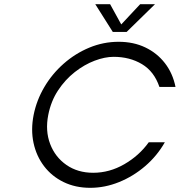

<svg xmlns="http://www.w3.org/2000/svg" viewBox="-20 -889 860 919"><path d="M412 10Q341 10 284.5 -17.5Q228 -45 191 -93.5Q154 -142 140.5 -205Q127 -268 141 -339Q155 -409 192 -472Q229 -535 284.5 -584Q340 -633 407.5 -661Q475 -689 548 -689Q619 -689 675.5 -662Q732 -635 769.5 -586.5Q807 -538 820 -473H743Q718 -547 659.5 -582Q601 -617 524 -617Q482 -617 433 -598.5Q384 -580 338 -544Q292 -508 258 -456.5Q224 -405 211 -339Q196 -263 220 -200Q244 -137 298 -99.5Q352 -62 426 -62Q504 -62 575 -103Q646 -144 692 -208H769Q732 -143 675 -94Q618 -45 550 -17.5Q482 10 412 10ZM520 -736 436 -869H507L567 -760H549L651 -869H722L586 -736Z"/></svg>

Font: Teachers
Style: Italic
Weight: 400
Italic angle: -11°
Designer: Alfredo Marco Pradil, Chank Diesel
Version: Version 1.001